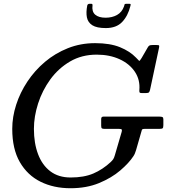

<svg xmlns="http://www.w3.org/2000/svg" viewBox="-20 -989 907 1019"><path d="M541.5 -840Q493.5 -840 470 -855Q446.5 -870 441.2 -896.8Q436 -923.5 443 -959.5Q445 -969 456.5 -969H463.5Q472 -969 471 -961Q466.5 -927.5 485.2 -911.2Q504 -895 540.5 -895Q575 -895 601 -909.5Q627 -924 638 -954.5Q640.5 -961.5 641.2 -965.2Q642 -969 651 -969H664.5Q672.5 -969 673.2 -966.8Q674 -964.5 672 -957Q659 -904.5 628.2 -872.2Q597.5 -840 541.5 -840ZM528 -370H828Q836.5 -370 841.8 -367.8Q847 -365.5 847 -356V-325Q847 -311.5 843 -308.2Q839 -305 825 -305H748Q734.5 -305 733 -299.5Q731.5 -294 728.5 -284L702 -192Q699 -182.5 696 -175Q693 -167.5 688 -160Q664.5 -124 618.5 -84.5Q572.5 -45 506 -17.5Q439.5 10 354 10Q265 10 195.2 -24.5Q125.5 -59 85.2 -128.8Q45 -198.5 45 -305Q45 -368.5 65.8 -433Q86.5 -497.5 125.5 -556.2Q164.5 -615 218.8 -660.8Q273 -706.5 340.2 -733.2Q407.5 -760 485 -760Q564 -760 616.8 -738.5Q669.5 -717 702 -683Q715 -670 718 -666.5Q721 -663 731.5 -681L764.5 -738Q768.5 -745 773.2 -747.5Q778 -750 789 -750H811Q822.5 -750 824.2 -747.5Q826 -745 824 -735.5L776.5 -513Q774.5 -503.5 770.8 -499.2Q767 -495 754 -495H733Q723 -495 721 -498.5Q719 -502 719.5 -510Q724.5 -565 696 -607.8Q667.5 -650.5 614.5 -674.8Q561.5 -699 493 -699Q414 -699 352 -662.8Q290 -626.5 247.2 -567.8Q204.5 -509 182.2 -439.8Q160 -370.5 160 -305Q160 -229 182 -170.8Q204 -112.5 247.2 -79.8Q290.5 -47 355 -47Q426 -47 475.5 -68.2Q525 -89.5 567 -128.5Q576 -137 580.8 -144Q585.5 -151 589.5 -165L626 -290Q628.5 -300 625.2 -302.5Q622 -305 611 -305H535Q524 -305 520.5 -308Q517 -311 517 -322V-357Q517 -370 528 -370Z"/></svg>

Font: Besley*
Style: Italic
Weight: 400
Italic angle: -13°
Designer: Owen Earl
Foundry: indestructible type*
Version: Version 2.000; ttfautohint (v1.8.3)